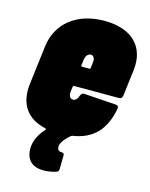

<svg xmlns="http://www.w3.org/2000/svg" viewBox="-109 -598 667 854"><g transform="rotate(15 224.5 -171.5)"><path d="M432 -228 447 -350C460 -456 396 -528 266 -528C136 -528 52 -456 39 -350L17 -170C6 -77 48 -17 135 2C138 3 139 5 137 8C103 45 89 84 94 121C104 201 193 188 231 176C240 174 243 168 243 159L244 97C244 88 239 86 230 86C221 86 213 81 212 69C210 53 224 30 253 6C254 5 257 4 259 3C353 -11 404 -67 422 -165C424 -175 419 -180 410 -181L263 -191C254 -192 249 -187 245 -178C241 -165 233 -153 220 -153C206 -153 199 -166 201 -185L204 -208C204 -211 207 -213 209 -213H416C425 -213 431 -219 432 -228ZM246 -367C258 -367 266 -354 263 -335L260 -310C260 -307 258 -305 255 -305H221C218 -305 216 -307 217 -310L220 -335C222 -354 232 -367 246 -367Z"/></g></svg>

Font: Barlow Condensed Black
Style: Italic
Weight: 900
Width: 3
Italic angle: -7°
Designer: Jeremy Tribby
Foundry: Tribby Type
Version: Version 1.422;hotconv 1.0.109;makeotfexe 2.5.65596